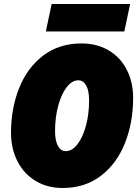

<svg xmlns="http://www.w3.org/2000/svg" viewBox="-20 -927 690 959"><path d="M35 -263Q35 -386 76 -488Q117 -590 196.5 -650Q276 -710 387 -710Q465 -710 523.5 -675Q582 -640 613.5 -578Q645 -516 645 -438Q645 -315 604 -212Q563 -109 483.5 -48.5Q404 12 293 12Q216 12 157.5 -23.5Q99 -59 67 -122Q35 -185 35 -263ZM309 -172Q340 -172 366.5 -206Q393 -240 409 -298Q425 -356 425 -426Q425 -474 410.5 -500Q396 -526 371 -526Q340 -526 313.5 -492Q287 -458 271 -400Q255 -342 255 -272Q255 -224 269.5 -198Q284 -172 309 -172ZM238 -907H630L601 -770H209Z"/></svg>

Font: Azeret Mono Black
Style: Italic
Weight: 900
Italic angle: -12°
Designer: Martin Vácha
Foundry: Displaay
Version: Version 1.000; Glyphs 3.0.3, build 3074